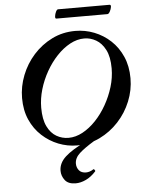

<svg xmlns="http://www.w3.org/2000/svg" viewBox="-66 -866 862 1158"><g transform="rotate(-5 364.5 -287.5)"><path d="M373 13Q315 13 260.5 -8.5Q206 -30 162 -70.5Q118 -111 92.5 -168.5Q67 -226 67 -300Q67 -370 93.5 -437.5Q120 -505 168 -558.5Q216 -612 280.5 -644Q345 -676 422 -676Q481 -676 536 -654.5Q591 -633 634.5 -592.5Q678 -552 703.5 -494Q729 -436 729 -363Q729 -291 701.5 -223.5Q674 -156 625 -103Q576 -50 511.5 -18.5Q447 13 373 13ZM326 -37Q369 -37 411.5 -60Q454 -83 491.5 -122.5Q529 -162 558 -213Q587 -264 604 -320Q621 -376 621 -432Q621 -502 599 -544.5Q577 -587 543 -606.5Q509 -626 472 -626Q428 -626 385.5 -603Q343 -580 305.5 -540.5Q268 -501 239 -450Q210 -399 193.5 -343Q177 -287 177 -232Q177 -162 198 -119Q219 -76 253 -56.5Q287 -37 326 -37ZM345 240Q300 240 280 214Q260 188 260 157Q260 110 301 72.5Q342 35 426 -5H478Q417 32 386.5 60Q356 88 356 122Q356 145 370 162.5Q384 180 413 180Q423 180 434.5 176.5Q446 173 458 165Q461 163 465.5 169Q470 175 468 178Q439 210 407 225Q375 240 345 240ZM315 -760Q307 -760 308.5 -774Q310 -788 316.5 -801.5Q323 -815 330 -815H641Q651 -815 649 -801.5Q647 -788 639.5 -774Q632 -760 624 -760Z"/></g></svg>

Font: Junicode SmExp
Style: Bold Italic
Weight: 700
Width: 6
Italic angle: -11°
Designer: Peter S. Baker
Version: Version 2.205; ttfautohint (v1.8.4)